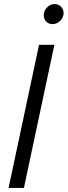

<svg xmlns="http://www.w3.org/2000/svg" viewBox="-20 -919 331 939"><path d="M22 0 171 -700H246L97 0ZM237 -801Q218 -801 206 -813.5Q194 -826 194 -845Q194 -866 210 -882.5Q226 -899 248 -899Q266 -899 278.5 -886Q291 -873 291 -855Q291 -834 274.5 -817.5Q258 -801 237 -801Z"/></svg>

Font: Red Hat Display
Style: Italic
Weight: 400
Italic angle: -12°
Designer: Pentagram / MCKL
Foundry: Pentagram / MCKL
Version: Version 1.003; Red Hat Display Italic